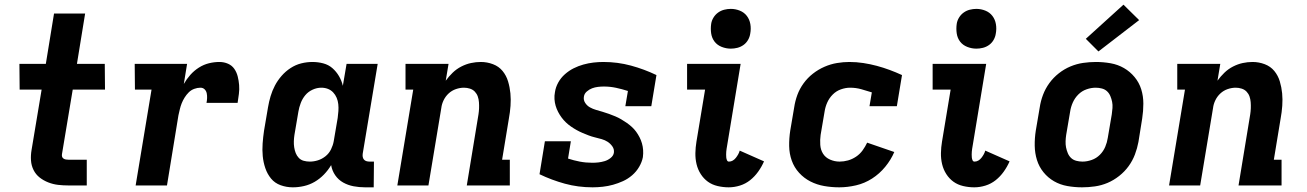

<svg xmlns="http://www.w3.org/2000/svg" viewBox="-20 -793 5590 821"><path d="M273 0Q250 0 228.5 -2.5Q207 -5 186.5 -13Q166 -21 149.5 -34Q133 -47 123.5 -66Q114 -85 112.5 -107Q111 -129 115 -152L158 -410H64L63 -520H176L211 -735H344L309 -520H428L429 -410H291L245 -134Q244 -128 245.5 -123Q247 -118 251.5 -115Q256 -112 261.5 -111Q267 -110 273 -110H351V0Z M560 0 628 -410H557L556 -520H780L766 -434Q778 -455 794 -473Q810 -491 830.5 -504Q851 -517 873.5 -522.5Q896 -528 918 -528Q938 -528 955 -520.5Q972 -513 982 -498.5Q992 -484 996.5 -466Q1001 -448 1002.5 -429.5Q1004 -411 1001.5 -391.5Q999 -372 996 -353H863Q865 -363 865.5 -373.5Q866 -384 864 -394Q862 -404 855 -411Q848 -418 837 -418Q824 -418 810.5 -413Q797 -408 787 -398Q777 -388 769.5 -376Q762 -364 757 -351.5Q752 -339 749 -326Q746 -313 743 -300L694 0Z M1232 8Q1205 8 1180 -1Q1155 -10 1139 -29.5Q1123 -49 1114.5 -74Q1106 -99 1103.5 -125.5Q1101 -152 1103 -179.5Q1105 -207 1109 -234L1126 -334Q1130 -358 1137 -381.5Q1144 -405 1155.5 -427Q1167 -449 1184 -468.5Q1201 -488 1222.5 -502Q1244 -516 1268 -522Q1292 -528 1316 -528Q1340 -528 1362.5 -522Q1385 -516 1401.5 -501.5Q1418 -487 1429.5 -467.5Q1441 -448 1446 -426L1462 -520H1595L1531 -136Q1530 -129 1531 -122.5Q1532 -116 1536 -111Q1540 -106 1546.5 -104Q1553 -102 1560 -102H1579L1578 8H1541Q1516 8 1492 3.5Q1468 -1 1447.5 -12.5Q1427 -24 1413.5 -43.5Q1400 -63 1396 -87Q1383 -65 1365 -46.5Q1347 -28 1325.5 -15.5Q1304 -3 1280 2.5Q1256 8 1232 8ZM1305 -102Q1322 -102 1339.5 -107.5Q1357 -113 1372 -125Q1387 -137 1395.5 -154.5Q1404 -172 1407 -189L1424 -289Q1426 -304 1427 -318.5Q1428 -333 1426.5 -347.5Q1425 -362 1419.5 -375Q1414 -388 1404.5 -398Q1395 -408 1382 -413Q1369 -418 1354 -418Q1335 -418 1316.5 -409.5Q1298 -401 1285.5 -386Q1273 -371 1266 -352.5Q1259 -334 1256 -316L1239 -216Q1237 -203 1236.5 -189.5Q1236 -176 1238 -163Q1240 -150 1244.5 -138.5Q1249 -127 1257.5 -118Q1266 -109 1278.5 -105.5Q1291 -102 1305 -102Z M1679 0 1747 -410H1714V-520H1898L1886 -448Q1899 -466 1915.5 -482Q1932 -498 1952.5 -508.5Q1973 -519 1994 -523.5Q2015 -528 2036 -528Q2063 -528 2088 -518.5Q2113 -509 2129 -489.5Q2145 -470 2152.5 -445Q2160 -420 2162.5 -394Q2165 -368 2163 -340.5Q2161 -313 2156 -286L2127 -110H2160V0H1976L2026 -304Q2028 -317 2028.5 -330Q2029 -343 2028 -356Q2027 -369 2023 -380.5Q2019 -392 2010.5 -401Q2002 -410 1989.5 -414Q1977 -418 1964 -418Q1947 -418 1929.5 -412Q1912 -406 1898.5 -393.5Q1885 -381 1877 -364.5Q1869 -348 1867 -331L1812 0Z M2514 8Q2452 8 2395.5 -7.5Q2339 -23 2287 -48L2310 -189H2421L2409 -115Q2433 -107 2459 -102Q2485 -97 2513 -97Q2526 -97 2539 -98.5Q2552 -100 2565.5 -104Q2579 -108 2591 -117.5Q2603 -127 2605 -140Q2607 -155 2598.5 -167Q2590 -179 2578.5 -186.5Q2567 -194 2553 -198Q2539 -202 2524.5 -205.5Q2510 -209 2497 -214Q2484 -219 2471 -224.5Q2458 -230 2445.5 -237Q2433 -244 2421.5 -252Q2410 -260 2400 -269.5Q2390 -279 2381.5 -290.5Q2373 -302 2366.5 -314.5Q2360 -327 2356 -340.5Q2352 -354 2351 -369Q2350 -384 2353 -399Q2356 -420 2367 -440Q2378 -460 2395.5 -475.5Q2413 -491 2433 -501Q2453 -511 2474.5 -517Q2496 -523 2517.5 -525.5Q2539 -528 2560 -528Q2621 -528 2678 -512.5Q2735 -497 2787 -472L2765 -339H2654L2665 -404Q2640 -412 2614.5 -417.5Q2589 -423 2562 -423Q2550 -423 2537 -421.5Q2524 -420 2512 -415.5Q2500 -411 2489.5 -402Q2479 -393 2477 -381Q2474 -366 2482 -353.5Q2490 -341 2502.5 -334Q2515 -327 2529 -323Q2543 -319 2556.5 -315Q2570 -311 2584 -306Q2598 -301 2611 -295.5Q2624 -290 2636 -283Q2648 -276 2659.5 -268Q2671 -260 2681.5 -250.5Q2692 -241 2700 -230Q2708 -219 2714.5 -206.5Q2721 -194 2725 -180Q2729 -166 2730 -151.5Q2731 -137 2729 -121Q2725 -100 2713 -79.5Q2701 -59 2683 -43.5Q2665 -28 2644 -18.5Q2623 -9 2601.5 -3Q2580 3 2557.5 5.5Q2535 8 2514 8Z M3096 8Q3072 8 3048.5 2.5Q3025 -3 3007 -16Q2989 -29 2976.5 -48.5Q2964 -68 2958.5 -91Q2953 -114 2953.5 -138.5Q2954 -163 2958 -187L2995 -410H2918V-520H3147L3089 -169Q3088 -163 3087 -157Q3086 -151 3085.5 -144.5Q3085 -138 3085 -132Q3085 -126 3085.5 -120Q3086 -114 3088.5 -108Q3091 -102 3097 -102Q3106 -102 3113.5 -106.5Q3121 -111 3126.5 -118Q3132 -125 3136.5 -133Q3141 -141 3143 -149L3247 -103Q3237 -80 3222 -59Q3207 -38 3187.5 -22.5Q3168 -7 3144 0.5Q3120 8 3096 8ZM3105 -585Q3085 -585 3066 -592.5Q3047 -600 3035.5 -615Q3024 -630 3021 -650Q3018 -670 3021 -691Q3023 -705 3031 -718Q3039 -731 3051 -739.5Q3063 -748 3077 -751.5Q3091 -755 3105 -755Q3125 -755 3143.5 -747.5Q3162 -740 3173.5 -725Q3185 -710 3188.5 -690Q3192 -670 3188 -649Q3186 -635 3178.5 -622Q3171 -609 3159 -600.5Q3147 -592 3133 -588.5Q3119 -585 3105 -585Z M3569 8Q3536 8 3504.5 2.5Q3473 -3 3445.5 -17Q3418 -31 3397 -54Q3376 -77 3365.5 -106.5Q3355 -136 3354.5 -168.5Q3354 -201 3359 -234L3376 -334Q3380 -361 3389.5 -387Q3399 -413 3416 -436.5Q3433 -460 3456 -478Q3479 -496 3505.5 -507.5Q3532 -519 3559 -523.5Q3586 -528 3612 -528Q3642 -528 3671.5 -523.5Q3701 -519 3729 -511.5Q3757 -504 3784 -494Q3811 -484 3837 -472L3815 -339H3698L3708 -398Q3686 -405 3663 -411.5Q3640 -418 3615 -418Q3596 -418 3576 -411Q3556 -404 3541 -389Q3526 -374 3517.5 -355Q3509 -336 3506 -316L3489 -216Q3486 -195 3487.5 -173.5Q3489 -152 3499.5 -135.5Q3510 -119 3529.5 -110.5Q3549 -102 3570 -102Q3588 -102 3606 -107Q3624 -112 3640.5 -123Q3657 -134 3668.5 -150Q3680 -166 3688 -183L3804 -143Q3790 -110 3765.5 -80Q3741 -50 3709 -29.5Q3677 -9 3640.5 -0.5Q3604 8 3569 8Z M4146 8Q4122 8 4098.5 2.5Q4075 -3 4057 -16Q4039 -29 4026.5 -48.5Q4014 -68 4008.5 -91Q4003 -114 4003.5 -138.5Q4004 -163 4008 -187L4045 -410H3968V-520H4197L4139 -169Q4138 -163 4137 -157Q4136 -151 4135.5 -144.5Q4135 -138 4135 -132Q4135 -126 4135.5 -120Q4136 -114 4138.5 -108Q4141 -102 4147 -102Q4156 -102 4163.5 -106.5Q4171 -111 4176.5 -118Q4182 -125 4186.5 -133Q4191 -141 4193 -149L4297 -103Q4287 -80 4272 -59Q4257 -38 4237.5 -22.5Q4218 -7 4194 0.5Q4170 8 4146 8ZM4155 -585Q4135 -585 4116 -592.5Q4097 -600 4085.5 -615Q4074 -630 4071 -650Q4068 -670 4071 -691Q4073 -705 4081 -718Q4089 -731 4101 -739.5Q4113 -748 4127 -751.5Q4141 -755 4155 -755Q4175 -755 4193.5 -747.5Q4212 -740 4223.5 -725Q4235 -710 4238.5 -690Q4242 -670 4238 -649Q4236 -635 4228.5 -622Q4221 -609 4209 -600.5Q4197 -592 4183 -588.5Q4169 -585 4155 -585Z M4607 8Q4575 8 4544 2.5Q4513 -3 4487 -18Q4461 -33 4442 -56.5Q4423 -80 4414 -109Q4405 -138 4404.5 -170Q4404 -202 4409 -234L4426 -334Q4430 -361 4440 -387.5Q4450 -414 4467 -437.5Q4484 -461 4507.5 -479.5Q4531 -498 4557.5 -509Q4584 -520 4611.5 -524Q4639 -528 4666 -528Q4698 -528 4729 -522.5Q4760 -517 4786 -502Q4812 -487 4831.5 -463.5Q4851 -440 4860 -411Q4869 -382 4869 -350Q4869 -318 4864 -286L4848 -186Q4843 -159 4833 -132.5Q4823 -106 4806 -82.5Q4789 -59 4765.5 -40.5Q4742 -22 4716 -11Q4690 0 4662 4Q4634 8 4607 8ZM4609 -102Q4628 -102 4648 -109Q4668 -116 4683 -131Q4698 -146 4706 -165Q4714 -184 4717 -204L4734 -304Q4736 -317 4737 -331Q4738 -345 4735.5 -357.5Q4733 -370 4728 -382Q4723 -394 4714 -402.5Q4705 -411 4692 -414.5Q4679 -418 4665 -418Q4646 -418 4626 -411Q4606 -404 4591 -389Q4576 -374 4567.5 -355Q4559 -336 4556 -316L4539 -216Q4537 -203 4536.5 -189Q4536 -175 4538.5 -162.5Q4541 -150 4546 -138Q4551 -126 4560 -117.5Q4569 -109 4582 -105.5Q4595 -102 4609 -102ZM4677 -573 4623 -627 4784 -773 4851 -707Z M4979 0 5047 -410H5014V-520H5198L5186 -448Q5199 -466 5215.5 -482Q5232 -498 5252.5 -508.5Q5273 -519 5294 -523.5Q5315 -528 5336 -528Q5363 -528 5388 -518.5Q5413 -509 5429 -489.5Q5445 -470 5452.5 -445Q5460 -420 5462.5 -394Q5465 -368 5463 -340.5Q5461 -313 5456 -286L5427 -110H5460V0H5276L5326 -304Q5328 -317 5328.5 -330Q5329 -343 5328 -356Q5327 -369 5323 -380.5Q5319 -392 5310.5 -401Q5302 -410 5289.5 -414Q5277 -418 5264 -418Q5247 -418 5229.5 -412Q5212 -406 5198.5 -393.5Q5185 -381 5177 -364.5Q5169 -348 5167 -331L5112 0Z"/></svg>

Font: Iosevka Etoile Extrabold
Style: Italic
Weight: 800
Italic angle: -9°
Designer: Belleve Invis
Foundry: Belleve Invis
Version: Version 22.1.2; ttfautohint (v1.8.4)